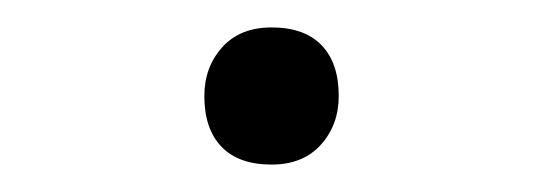

<svg xmlns="http://www.w3.org/2000/svg" viewBox="-20 -374 396 140"><path d="M178 -254Q154 -254 141.5 -267Q129 -280 129 -304Q129 -325 142 -339.5Q155 -354 178 -354Q202 -354 214.5 -341Q227 -328 227 -304Q227 -283 214 -268.5Q201 -254 178 -254Z"/></svg>

Font: Lexend Exa ExtraLight
Style: Regular
Weight: 250
Designer: Bonnie Shaver-Troup, Thomas Jockin
Foundry: Lexend
Version: Version 1.007